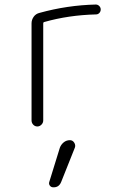

<svg xmlns="http://www.w3.org/2000/svg" viewBox="-20 -550 540 835"><path d="M142.6 0Q131.8 0 124.5 -7.8Q117.2 -15.6 117.2 -26.4V-448.2Q117.2 -463.9 126.5 -477.1Q135.7 -490.2 152.3 -494.1Q272.5 -527.3 396.5 -530.3Q405.3 -530.3 411.6 -523.9Q418 -517.6 418 -508.8Q418 -500 412.1 -493.7Q406.2 -487.3 397.5 -487.3Q278.3 -484.4 171.9 -454.1Q168 -453.1 168 -448.2V-26.4Q168 -15.6 160.2 -7.8Q152.3 0 142.6 0ZM240.2 92.8Q245.1 79.1 256.8 69.3Q268.6 59.6 284.2 59.6Q295.9 59.6 302.7 70.3Q309.6 81.1 305.7 91.8L246.1 241.2Q236.3 265.6 211.9 264.6Q202.1 264.6 196.8 257.3Q191.4 250 194.3 241.2Z"/></svg>

Font: Rounded-L Mgen+ 1mn light
Style: Regular
Weight: 200
Designer: [Source Han Sans]
Ryoko NISHIZUKA  (kana & ideographs); Paul D. Hunt (Latin, Greek & Cyrillic); Wenlong ZHANG  (bopomofo
Version: Version 1.059.20150602